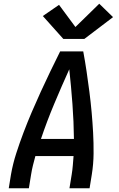

<svg xmlns="http://www.w3.org/2000/svg" viewBox="-20 -1011 640 1031"><path d="M27 0 39 -74Q49 -131 67 -187Q85 -243 106 -298.5Q127 -354 150.5 -409Q174 -464 199 -518.5Q224 -573 250 -627Q276 -681 303 -735H427Q437 -681 445 -627Q453 -573 460 -518.5Q467 -464 472 -409Q477 -354 480 -298.5Q483 -243 482.5 -186.5Q482 -130 473 -74L461 0H353L365 -74Q369 -98 371 -123Q373 -148 375 -173H170Q163 -148 157 -123.5Q151 -99 147 -74L135 0ZM200 -265H377Q376 -359 369 -452.5Q362 -546 352 -639Q310 -546 271 -453Q232 -360 200 -265ZM320 -802 210 -925 297 -985 385 -866 513 -991 587 -919 433 -802Z"/></svg>

Font: Iosevka Curly SmBdEx
Style: Italic
Weight: 600
Width: 7
Italic angle: -9°
Monospace: yes
Designer: Belleve Invis
Foundry: Belleve Invis
Version: Version 11.1.0; ttfautohint (v1.8.3)